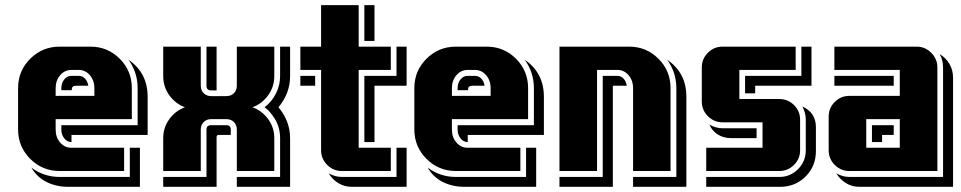

<svg xmlns="http://www.w3.org/2000/svg" viewBox="-20 -660 3708 741"><path d="M520 61H243.2Q197.3 61 159.9 42.5Q122.6 23.9 101.1 -13.2Q149.4 22.9 210 22.9H481V-89.8H520ZM549.8 -139.2H255.9V-111.8H254.9Q239.3 -111.8 228 -126Q216.8 -140.1 216.8 -160.2V-176.8H511.2V-319.8Q511.2 -379.9 476.1 -429.2Q549.8 -378.9 549.8 -286.1ZM459 0H210Q143.6 0 96.7 -46.9Q49.8 -93.8 49.8 -160.2V-319.8Q49.8 -386.7 96.7 -433.3Q143.6 -480 210 -480H329.1Q395.5 -480 442.1 -433.3Q488.8 -386.7 488.8 -319.8V-200.2H194.8V-160.2Q194.8 -129.9 212.2 -109.9Q229.5 -89.8 254.9 -89.8H459ZM344.2 -290V-319.8Q344.2 -349.6 326.7 -369.9Q309.1 -390.1 284.2 -390.1H254.9Q230 -390.1 212.4 -369.9Q194.8 -349.6 194.8 -319.8V-290ZM320.8 -329.1H273.9Q264.6 -329.1 260.7 -325.2Q256.8 -321.3 256.8 -312H216.8V-319.8Q216.8 -339.8 228 -353.5Q239.3 -367.2 254.9 -367.2H284.2Q298.3 -367.2 308.3 -356.4Q318.4 -345.7 320.8 -329.1Z M1099.6 61H894V22.9H1061V-127Q1061 -175.8 1032.7 -212.9Q1018.1 -234.4 1001 -246.1Q1028.8 -267.1 1044.9 -298.8Q1061 -330.6 1061 -366.2V-480H1099.6V-366.2Q1099.6 -299.8 1054.7 -246.1Q1099.6 -192.4 1099.6 -126ZM1038.6 0H894V-160.2Q894 -177.7 882.8 -189Q871.6 -200.2 854 -200.2H794.9Q777.3 -200.2 766.1 -189Q754.9 -177.7 754.9 -160.2V0H609.9V-127Q609.9 -167.5 633.3 -200Q656.7 -232.4 693.8 -246.1Q656.7 -259.8 633.3 -292.5Q609.9 -325.2 609.9 -366.2V-480H754.9V-329.1Q754.9 -311.5 766.1 -300.3Q777.3 -289.1 794.9 -289.1H854Q871.6 -289.1 882.8 -300.3Q894 -311.5 894 -329.1V-480H1038.6V-366.2Q1038.6 -325.2 1015.1 -292.5Q991.7 -259.8 954.6 -246.1Q991.7 -232.4 1015.1 -200Q1038.6 -167.5 1038.6 -127ZM815.9 -311H794.9Q776.9 -311 776.9 -329.1V-480H815.9ZM870.6 -139.2H823.7Q815.9 -139.2 815.9 -130.9V61H609.9V22.9H776.9V-160.2Q776.9 -176.8 794.9 -176.8H854Q870.6 -176.8 870.6 -160.2Z M1549.3 61H1337.4Q1309.6 61 1286.1 46.9Q1262.7 32.7 1248.5 8.8Q1272.9 22.9 1299.3 22.9H1510.3V-89.8H1549.3ZM1549.3 -329.1H1425.3V-111.8H1386.2V-367.2H1510.3V-480H1549.3ZM1488.3 0H1299.3Q1266.6 0 1242.9 -23.4Q1219.2 -46.9 1219.2 -80.1V-390.1H1139.2V-480H1219.2V-640.1H1364.3V-480H1488.3V-390.1H1364.3V-89.8H1488.3ZM1196.3 -329.1H1139.2V-367.2H1196.3ZM1425.3 -502H1386.2V-640.1H1425.3Z M2049.3 61H1772.5Q1726.6 61 1689.2 42.5Q1651.9 23.9 1630.4 -13.2Q1678.7 22.9 1739.3 22.9H2010.3V-89.8H2049.3ZM2079.1 -139.2H1785.2V-111.8H1784.2Q1768.6 -111.8 1757.3 -126Q1746.1 -140.1 1746.1 -160.2V-176.8H2040.5V-319.8Q2040.5 -379.9 2005.4 -429.2Q2079.1 -378.9 2079.1 -286.1ZM1988.3 0H1739.3Q1672.9 0 1626 -46.9Q1579.1 -93.8 1579.1 -160.2V-319.8Q1579.1 -386.7 1626 -433.3Q1672.9 -480 1739.3 -480H1858.4Q1924.8 -480 1971.4 -433.3Q2018.1 -386.7 2018.1 -319.8V-200.2H1724.1V-160.2Q1724.1 -129.9 1741.5 -109.9Q1758.8 -89.8 1784.2 -89.8H1988.3ZM1873.5 -290V-319.8Q1873.5 -349.6 1856 -369.9Q1838.4 -390.1 1813.5 -390.1H1784.2Q1759.3 -390.1 1741.7 -369.9Q1724.1 -349.6 1724.1 -319.8V-290ZM1850.1 -329.1H1803.2Q1793.9 -329.1 1790 -325.2Q1786.1 -321.3 1786.1 -312H1746.1V-319.8Q1746.1 -339.8 1757.3 -353.5Q1768.6 -367.2 1784.2 -367.2H1813.5Q1827.6 -367.2 1837.6 -356.4Q1847.7 -345.7 1850.1 -329.1Z M2628.9 61H2423.3V22.9H2590.3V-319.8Q2590.3 -379.9 2555.2 -429.2Q2628.9 -378.9 2628.9 -287.1ZM2567.9 0H2423.3V-319.8Q2423.3 -349.6 2405.8 -369.9Q2388.2 -390.1 2363.3 -390.1H2284.2V0H2139.2V-480H2408.2Q2474.6 -480 2521.2 -433.3Q2567.9 -386.7 2567.9 -319.8ZM2398.9 -329.1H2345.2V61H2139.2V22.9H2306.2V-367.2H2363.3Q2377 -367.2 2386.7 -356.4Q2396.5 -345.7 2398.9 -329.1Z M3128.9 -77.1Q3128.9 -18.6 3089.1 21.2Q3049.3 61 2990.7 61H2705.6V22.9H2987.8Q3029.8 22.9 3059.8 -7.1Q3089.8 -37.1 3089.8 -80.1V-198.2Q3089.8 -223.6 3076.7 -249Q3128.9 -225.6 3128.9 -168.9ZM3111.8 -329.1H2894.5V-299.8H2855.5V-367.2H3072.8V-480H3111.8ZM3067.9 -80.1Q3067.9 -46.9 3044.2 -23.4Q3020.5 0 2987.8 0H2705.6V-89.8H2922.9V-188H2768.6Q2735.4 -188 2711.9 -211.7Q2688.5 -235.4 2688.5 -268.1V-399.9Q2688.5 -432.6 2711.9 -456.3Q2735.4 -480 2768.6 -480H3050.8V-390.1H2833.5V-277.8H2987.8Q3021 -277.8 3044.4 -254.4Q3067.9 -231 3067.9 -198.2ZM2899.9 -127H2801.8Q2772.9 -127 2751 -140.4Q2729 -153.8 2717.8 -179.2Q2742.2 -165 2768.6 -165H2899.9Z M3658.2 61H3296.4Q3268.6 61 3245.1 46.9Q3221.7 32.7 3207.5 8.8Q3231.9 22.9 3258.3 22.9H3619.6V-399.9Q3619.6 -428.2 3606.4 -451.2Q3629.9 -437.5 3644 -413.6Q3658.2 -389.6 3658.2 -360.8ZM3597.7 0H3258.3Q3225.1 0 3201.7 -23.4Q3178.2 -46.9 3178.2 -80.1V-210Q3178.2 -243.2 3201.7 -266.6Q3225.1 -290 3258.3 -290H3452.6V-390.1H3200.2V-480H3517.6Q3550.3 -480 3574 -456.3Q3597.7 -432.6 3597.7 -399.9ZM3452.6 -89.8V-200.2H3323.2V-89.8ZM3429.2 -139.2H3384.3V-111.8H3345.2V-176.8H3429.2ZM3429.2 -329.1H3200.2V-367.2H3429.2Z"/></svg>

Font: Laconic
Style: Shadow
Weight: 900
Width: 6
Designer: Robby Woodard
Version: Version 1.000